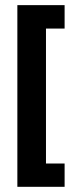

<svg xmlns="http://www.w3.org/2000/svg" viewBox="-20 -720 291 740"><path d="M46.9 0V-700.2H229V-609.9H157.2V-89.8H229V0Z"/></svg>

Font: Bebas Neue Bold
Style: Regular
Weight: 700
Designer: Ryoichi Tsunekawa
Foundry: Ryoichi Tsunekawa
Version: Version 1.300